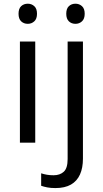

<svg xmlns="http://www.w3.org/2000/svg" viewBox="-20 -755 545 1016"><path d="M166.5 -535.2V0H85.4V-535.2ZM127 -735.4Q147 -735.4 161.4 -722.4Q175.8 -709.5 175.8 -682.1Q175.8 -655.3 161.4 -642.1Q147 -628.9 127 -628.9Q106 -628.9 92 -642.1Q78.1 -655.3 78.1 -682.1Q78.1 -709.5 92 -722.4Q106 -735.4 127 -735.4ZM273.4 240.2Q248.5 240.2 230 236.6Q211.4 232.9 197.8 228V162.1Q212.9 167 228.5 169.7Q244.1 172.4 263.7 172.4Q296.9 172.4 317.4 153.8Q337.9 135.3 337.9 86.4V-535.2H418.9V84.5Q418.9 133.3 403.3 168.2Q387.7 203.1 355.5 221.7Q323.2 240.2 273.4 240.2ZM330.6 -682.1Q330.6 -709.5 344.5 -722.4Q358.4 -735.4 379.4 -735.4Q399.4 -735.4 413.8 -722.4Q428.2 -709.5 428.2 -682.1Q428.2 -655.3 413.8 -642.1Q399.4 -628.9 379.4 -628.9Q358.4 -628.9 344.5 -642.1Q330.6 -655.3 330.6 -682.1Z"/></svg>

Font: Wonky
Style: Regular
Weight: 400
Designer: Monotype Design Team
Foundry: Monotype Imaging Inc.
Version: Version 3.000